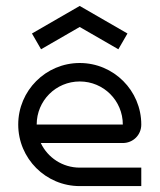

<svg xmlns="http://www.w3.org/2000/svg" viewBox="-20 -630 540 650"><path d="M249.8 -538.7 380.7 -463.2 411.5 -516.6 249.8 -609.9 88.2 -516.6 119 -463.2ZM395.8 -208.3H104.2C104.2 -289.2 169.2 -354.2 250 -354.2C330.8 -354.2 395.8 -289.2 395.8 -208.3ZM41.7 -208.3C41.7 -93.3 135 0 250 0H458.3V-62.5H250C191.6 -62.5 141.4 -96.5 118.1 -145.8H395.8C430 -145.8 458.3 -172.5 458.3 -208.3C458.3 -323.3 365 -416.7 250 -416.7C135 -416.7 41.7 -323.3 41.7 -208.3Z"/></svg>

Font: Amy Mono
Style: Regular
Weight: 400
Monospace: yes
Version: Version 001.000